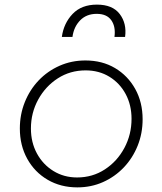

<svg xmlns="http://www.w3.org/2000/svg" viewBox="-20 -800 704 832"><path d="M315 12Q243 12 186.5 -21Q130 -54 98 -112Q66 -170 66 -243Q66 -304 87.5 -357.5Q109 -411 147.5 -451.5Q186 -492 238 -515Q290 -538 350 -538Q423 -538 478.5 -505Q534 -472 566 -414.5Q598 -357 598 -283Q598 -222 576.5 -168.5Q555 -115 516.5 -74.5Q478 -34 426.5 -11Q375 12 315 12ZM314 -31Q381 -31 434.5 -66Q488 -101 519 -159Q550 -217 550 -285Q550 -345 524.5 -392.5Q499 -440 454 -467.5Q409 -495 351 -495Q284 -495 230.5 -460.5Q177 -426 145.5 -368.5Q114 -311 114 -243Q114 -183 140 -135Q166 -87 211.5 -59Q257 -31 314 -31ZM248 -640Q256 -699 294.5 -739.5Q333 -780 400 -780Q468 -780 499 -739Q530 -698 522 -640H476Q482 -684 462.5 -712Q443 -740 399 -740Q355 -740 327.5 -712Q300 -684 294 -640Z"/></svg>

Font: Plus Jakarta Sans ExtraLight
Style: Italic
Weight: 200
Italic angle: -8°
Designer: Gumpita Rahayu
Foundry: Tokotype
Version: Version 2.071; ttfautohint (v1.8.4.7-5d5b);gftools[0.9.29]